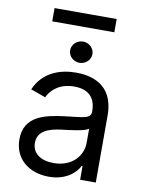

<svg xmlns="http://www.w3.org/2000/svg" viewBox="-95 -933 755 1012"><g transform="rotate(10 282.0 -427.5)"><path d="M237.2 12.8C332.4 12.8 382.1 -38.4 399.1 -73.9H403.4V0H487.2V-359.4C487.2 -532.7 355.1 -552.6 285.5 -552.6C203.1 -552.6 109.4 -524.1 66.8 -424.7L146.3 -396.3C164.8 -436.1 208.5 -478.7 288.4 -478.7C365.4 -478.7 403.4 -437.9 403.4 -367.9V-365.1C403.4 -324.6 362.2 -328.1 262.8 -315.3C161.6 -302.2 51.1 -279.8 51.1 -154.8C51.1 -48.3 133.5 12.8 237.2 12.8ZM250 -62.5C183.2 -62.5 134.9 -92.3 134.9 -150.6C134.9 -214.5 193.2 -234.4 258.5 -242.9C294 -247.2 389.2 -257.1 403.4 -274.1V-197.4C403.4 -129.3 349.4 -62.5 250 -62.5ZM446 -867.9H113.6V-796.9H446ZM292.6 -606.5C325.3 -606.5 352.3 -632.1 352.3 -663.4C352.3 -694.6 325.3 -720.2 292.6 -720.2C259.9 -720.2 233 -694.6 233 -663.4C233 -632.1 259.9 -606.5 292.6 -606.5Z"/></g></svg>

Font: Karasuma Gothic
Style: Regular
Weight: 400
Designer: Rasmus Andersson, Ryoko Nishizuka
Foundry: Genbu
Version: Version 1.00